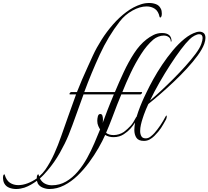

<svg xmlns="http://www.w3.org/2000/svg" viewBox="-336 -937 1395 1285"><path d="M-6 328Q-27 328 -49.5 319Q-72 310 -83 291Q-87 282 -89 273Q-108 287 -129 299Q-150 311 -173 319Q-186 323 -200 325.5Q-214 328 -228 328Q-252 328 -274 319.5Q-296 311 -307 291Q-312 282 -314 272Q-316 262 -316 254Q-316 245 -314 237Q-312 232 -308.5 230Q-305 228 -304 234Q-293 271 -269 286.5Q-245 302 -214 302Q-183 302 -150.5 289.5Q-118 277 -90 257Q-90 243 -87 237Q-85 232 -81.5 230Q-78 228 -77 234L-74 244Q-49 222 -33 199Q1 150 27 92Q53 34 73 -24Q93 -80 119.5 -156Q146 -232 173 -305H133Q129 -305 129 -308Q129 -312 133 -316.5Q137 -321 141 -321H179Q194 -360 213.5 -405Q233 -450 252.5 -492.5Q272 -535 286 -566Q310 -618 344 -671.5Q378 -725 420 -773Q462 -821 509.5 -856.5Q557 -892 607 -908Q633 -917 663 -917Q687 -917 708 -909Q729 -901 739 -881Q744 -873 745.5 -863.5Q747 -854 747 -846Q747 -833 744 -827Q742 -822 738 -820Q734 -818 732 -824Q724 -862 700.5 -878Q677 -894 645 -894Q601 -894 551 -866.5Q501 -839 466 -794Q388 -694 331.5 -571Q275 -448 228 -321H433Q461 -388 492.5 -455.5Q524 -523 561.5 -580.5Q599 -638 644 -673Q664 -689 690.5 -702.5Q717 -716 748 -716Q812 -716 812 -661Q812 -660 809.5 -659Q807 -658 807 -660Q807 -678 793.5 -688.5Q780 -699 760 -699Q742 -699 723 -691.5Q704 -684 690 -672Q646 -634 608 -574.5Q570 -515 538.5 -448.5Q507 -382 483 -321H611Q615 -321 615 -318Q615 -314 611 -309.5Q607 -305 602 -305H476Q464 -278 447.5 -235Q431 -192 412.5 -143Q394 -94 374 -48Q392 -33 425 -33Q442 -33 460 -38.5Q478 -44 493 -54Q519 -74 537.5 -94.5Q556 -115 572 -147Q575 -154 578 -155Q589 -191 602.5 -225Q616 -259 628 -284.5Q640 -310 645 -320Q663 -358 689.5 -406Q716 -454 749.5 -504Q783 -554 820.5 -599Q858 -644 898.5 -677Q939 -710 979 -722Q990 -725 999 -725Q1016 -725 1027.5 -715.5Q1039 -706 1039 -683Q1039 -667 1031 -643Q1018 -608 987 -565.5Q956 -523 914 -477.5Q872 -432 825.5 -388Q779 -344 735 -306Q691 -268 657 -241Q648 -222 640.5 -204Q633 -186 627 -169Q624 -160 618 -142Q612 -124 607 -102Q602 -80 602 -60Q602 -40 610 -25.5Q618 -11 639 -11Q656 -11 670.5 -22Q685 -33 697 -46Q739 -94 772 -157Q776 -164 778 -164Q780 -164 780 -158Q780 -149 776 -139Q757 -104 741.5 -80Q726 -56 697 -27Q684 -14 666.5 -4Q649 6 627 6Q591 6 577 -15Q563 -36 563 -68Q563 -79 564.5 -91.5Q566 -104 568 -117Q554 -95 536.5 -75.5Q519 -56 493 -39Q480 -30 462 -24.5Q444 -19 424 -19Q392 -19 368 -34Q351 5 323.5 53Q296 101 260.5 149.5Q225 198 183 238.5Q141 279 93 303.5Q45 328 -6 328ZM668 -264Q700 -291 740.5 -328.5Q781 -366 824 -409Q867 -452 905.5 -495Q944 -538 972.5 -576Q1001 -614 1011 -642Q1020 -668 1020 -682Q1020 -708 997 -708Q984 -708 966 -698.5Q948 -689 933 -674Q908 -650 874.5 -605.5Q841 -561 804 -504Q767 -447 731.5 -385Q696 -323 668 -264ZM11 303Q63 303 106 278Q149 253 184 212Q219 171 246.5 121.5Q274 72 295.5 21.5Q317 -29 334 -71Q329 -78 322 -93.5Q315 -109 315 -128Q315 -143 319 -158.5Q323 -174 335 -174Q346 -174 349.5 -162.5Q353 -151 353 -137Q353 -130 352.5 -124.5Q352 -119 351 -114L383 -199Q393 -224 403 -249.5Q413 -275 426 -305H223Q198 -238 174 -169.5Q150 -101 123 -33Q101 21 65 85Q29 149 -18 204Q-29 217 -42 231Q-55 245 -69 257Q-57 281 -35.5 292Q-14 303 11 303Z"/></svg>

Font: MonteCarlo
Style: Regular
Weight: 400
Designer: Robert E. Leuschke
Foundry: Robert E. Leuschke
Version: Version 1.010; ttfautohint (v1.8.3)